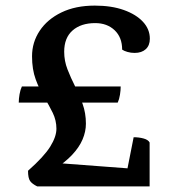

<svg xmlns="http://www.w3.org/2000/svg" viewBox="-20 -665 606 685"><path d="M112.8 0Q95 -8.6 87.5 -19Q80 -29.5 80 -55.8Q137.1 -106.3 159.2 -141.9Q181.3 -177.5 181.3 -205.6Q181.3 -235.4 168.3 -262.2Q155.3 -288.9 137.8 -317.7Q120.3 -346.5 107.3 -382Q94.3 -417.4 94.3 -464.2Q94.3 -514.2 121.7 -555.3Q149 -596.4 199.3 -620.7Q249.5 -645 318.1 -645Q377.8 -645 421.7 -629.3Q465.7 -613.6 490.1 -587.2Q514.6 -560.8 514.6 -526.9Q514.6 -502.9 500.1 -489.6Q485.5 -476.2 460.4 -476.2Q446.8 -476.2 434.8 -479.7Q422.7 -483.1 415.8 -488Q415.8 -531.7 388.9 -557.2Q362 -582.6 319.6 -582.6Q268.8 -582.6 238.9 -556.3Q209 -530 209 -480.5Q209 -447.6 220.8 -417.4Q232.6 -387.2 247.7 -357.4Q262.8 -327.6 274.6 -294.6Q286.5 -261.7 286.5 -223.8Q286.5 -195.6 274.6 -167.6Q262.8 -139.7 237.3 -112.5Q211.9 -85.4 169.6 -58.2L167.7 -84.6L463.3 -62.3L426.3 -21L456.8 -175.4Q476 -175.4 492.3 -170.9Q508.7 -166.4 513.8 -156.6V0ZM46.9 -299Q46.9 -312.5 49.8 -329Q52.7 -345.4 58.1 -356.5H410.6Q410.6 -343 408 -326.8Q405.4 -310.6 400 -299Z"/></svg>

Font: Pitagon Serif
Style: Regular
Weight: 400
Designer: Travis Tran
Foundry: Pitagon
Version: Version 1.000;gftools[0.9.26]